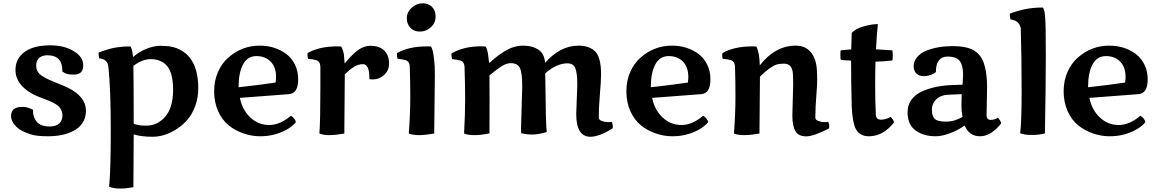

<svg xmlns="http://www.w3.org/2000/svg" viewBox="-20 -792 6864 1140"><path d="M87.9 -155.3Q99.1 -157.2 120.4 -157.2Q141.6 -157.2 176.8 -140.1Q176.3 -136.2 176.3 -125.5Q176.3 -114.7 181.4 -99.1Q186.5 -83.5 197.3 -70.3Q220.7 -41 274.4 -41Q328.1 -41 344.7 -77.1Q358.9 -110.4 339.8 -146Q325.7 -172.4 264.2 -196.3Q253.9 -200.2 235.8 -207Q73.7 -265.1 71.8 -375Q71.8 -424.8 99.6 -459Q152.3 -522.9 277.8 -522.9Q360.4 -522.9 417.2 -488.8Q474.1 -454.6 474.1 -404.8Q474.1 -349.1 419.9 -349.1Q381.3 -349.1 365.7 -357.7Q350.1 -366.2 350.1 -367.2Q350.1 -370.1 350.1 -372.6Q350.1 -463.9 261.2 -463.9Q230.5 -463.9 212.6 -448Q194.8 -432.1 194.8 -401.6Q194.8 -371.1 216.6 -351.1Q238.3 -331.1 300.5 -306.2Q362.8 -281.2 380.4 -272.5Q490.2 -219.2 490.2 -134.8Q490.2 -61.5 428.5 -22.2Q366.7 17.1 264.2 17.1Q196.3 17.1 161.6 5.4Q127 -6.3 109.1 -16.1Q91.3 -25.9 79.8 -36.6Q68.4 -47.4 60.5 -59.1Q39.6 -89.8 48.3 -121.6Q55.7 -148.4 87.9 -155.3Z M627.9 316.9Q637.7 219.7 637.7 -19.8Q637.7 -259.3 624 -391.1Q621.1 -441.4 568.8 -445.8Q568.4 -448.7 567.6 -452.9Q566.9 -457 566.4 -459.5Q565.4 -466.3 565.4 -471.2Q565.4 -476.1 565.9 -480Q630.9 -504.9 671.9 -510.5Q712.9 -516.1 731.7 -516.1Q750.5 -516.1 754.9 -516.1Q766.1 -499 770 -453.1Q803.7 -483.9 848.9 -502Q894 -520 933.3 -520Q972.7 -520 1001.5 -513.9Q1030.3 -507.8 1058.3 -491.5Q1086.4 -475.1 1106.9 -449.2Q1157.2 -385.7 1157.2 -268.1Q1157.2 -211.9 1139.6 -163.6Q1122.1 -115.2 1093.5 -82Q1064.9 -48.8 1028.3 -25.4Q957.5 20 887.2 20Q816.9 20 773.9 5.9Q773.9 98.1 772 319.8Q727.5 327.6 692.1 327.6Q656.7 327.6 627.9 316.9ZM772 -400.9Q773.9 -278.8 773.9 -57.1Q804.2 -45.9 843 -45.9Q881.8 -45.9 908.2 -58.3Q934.6 -70.8 957.5 -95.2Q1007.8 -149.4 1007.8 -258.8Q1007.8 -371.6 961.4 -411.1Q926.8 -440.9 875.7 -440.9Q824.7 -440.9 772 -400.9Z M1707.5 -105Q1731.9 -88.9 1737.3 -66.9Q1692.4 -14.6 1604.5 7.8Q1568.8 17.1 1522.2 17.1Q1475.6 17.1 1425.8 0.2Q1376 -16.6 1336.7 -48.8Q1297.4 -81.1 1274.4 -133.5Q1251.5 -186 1251.5 -250Q1251.5 -314 1274.9 -366Q1298.3 -418 1336.9 -451.2Q1417.5 -521 1521.5 -521Q1612.8 -521 1679.7 -471.7Q1711.9 -447.3 1731.2 -408.4Q1750.5 -369.6 1750.5 -320.8Q1750.5 -237.3 1695.3 -232.9L1404.3 -210.9Q1418.9 -138.7 1466.8 -94.2Q1514.6 -49.8 1578.6 -49.8Q1642.6 -49.8 1707.5 -105ZM1396.5 -273.9Q1518.1 -287.1 1616.2 -301.8Q1619.1 -319.3 1619.1 -335.4Q1619.1 -393.6 1586.9 -426.3Q1554.7 -459 1502.4 -459Q1450.2 -459 1423.3 -409.9Q1396.5 -360.8 1396.5 -273.9Z M2173.3 -327.6Q2173.3 -411.1 2135.3 -411.1Q2107.4 -411.1 2082 -395.3Q2056.6 -379.4 2027.3 -351.1Q2027.3 -302.2 2024.4 1Q1970.2 10.3 1935.8 10.3Q1901.4 10.3 1876.5 1Q1882.3 -80.1 1882.3 -276.9V-391.1Q1882.3 -428.2 1856.4 -435.1Q1838.9 -440.4 1809.1 -442.9Q1805.7 -457.5 1805.7 -465.1Q1805.7 -472.7 1806.2 -477.1Q1876.5 -516.6 1980 -516.6Q1997.1 -516.6 2005.4 -516.1Q2019.5 -491.7 2022.2 -465.3Q2024.9 -439 2026.4 -415Q2091.8 -494.6 2136.7 -511.7Q2158.2 -520 2182.1 -520Q2231 -520 2260.5 -492.9Q2290 -465.8 2290 -413.6Q2290 -373.5 2260.7 -346.7Q2231.9 -320.3 2190.9 -320.3Q2182.1 -320.3 2173.3 -321.8Z M2426.3 -748Q2455.1 -772.5 2488.8 -772.5Q2522.5 -772.5 2544.4 -751.7Q2566.4 -731 2566.4 -693.4Q2566.4 -655.8 2538.1 -630.1Q2509.8 -604.5 2473.4 -604.5Q2437 -604.5 2416.3 -627Q2395.5 -649.4 2395.5 -684.6Q2395.5 -719.7 2426.3 -748ZM2413.1 -391.1Q2413.1 -428.2 2387.2 -435.1Q2370.6 -440.4 2340.3 -442.9Q2336.9 -457.5 2336.9 -465.1Q2336.9 -472.7 2337.4 -477.1Q2407.7 -516.6 2513.7 -516.6Q2530.8 -516.6 2539.1 -516.1Q2552.7 -494.6 2558.1 -432.1Q2562 -403.8 2562 -346.7Q2562 -289.6 2558.1 1Q2503.9 10.3 2468 10.3Q2432.1 10.3 2407.2 1Q2416 -116.7 2416 -209.7Q2416 -302.7 2413.1 -391.1Z M3080.1 -252 3080.6 -281.7Q3080.6 -362.3 3066.2 -389.6Q3051.8 -417 3012.2 -417Q2988.3 -417 2960 -399.7Q2931.6 -382.3 2886.2 -344.2Q2886.7 -314.5 2886.7 -204.3Q2886.7 -94.2 2886.2 0Q2835 10.3 2797.4 10.3Q2759.8 10.3 2735.4 1Q2741.7 -109.9 2741.7 -200.4Q2741.7 -291 2738.3 -390.1Q2738.3 -427.2 2710.9 -433.1Q2694.3 -438.5 2664.1 -440.9Q2663.6 -443.8 2662.8 -448Q2662.1 -452.1 2661.6 -454.6Q2660.6 -461.4 2660.6 -466.3Q2660.6 -471.2 2661.1 -475.1Q2733.9 -517.1 2836.4 -517.1Q2845.7 -517.1 2863.3 -516.1Q2874.5 -498.5 2878.4 -464.6Q2882.3 -430.7 2884.3 -417Q2968.8 -494.1 3030.3 -512.7Q3058.6 -521 3085.4 -521Q3112.3 -521 3133.5 -515.9Q3154.8 -510.7 3173.3 -499.5Q3212.4 -475.6 3216.3 -418.9Q3306.2 -521 3415 -521Q3476.1 -521 3510.7 -489.7Q3548.8 -454.6 3548.8 -352.5Q3548.8 -310.5 3542 -233.2Q3535.2 -155.8 3535.2 -93.3Q3535.2 -80.6 3553.2 -73.7Q3571.3 -66.9 3588.6 -66.9Q3606 -66.9 3612.3 -68.8Q3618.7 -53.7 3618.7 -43.9Q3618.7 -34.2 3617.2 -29.8Q3537.6 20 3485.8 20Q3401.4 20 3401.4 -114.7L3407.7 -288.1Q3407.7 -362.3 3395 -389.2Q3382.3 -416 3349.1 -416Q3286.1 -416 3217.3 -356.9Q3220.2 -50.8 3226.1 -7.8Q3173.8 6.8 3141.4 6.8Q3108.9 6.8 3074.2 -1Q3073.7 -10.7 3073.7 -31.7Z M4155.3 -105Q4179.7 -88.9 4185.1 -66.9Q4140.1 -14.6 4052.2 7.8Q4016.6 17.1 3970 17.1Q3923.3 17.1 3873.5 0.2Q3823.7 -16.6 3784.4 -48.8Q3745.1 -81.1 3722.2 -133.5Q3699.2 -186 3699.2 -250Q3699.2 -314 3722.7 -366Q3746.1 -418 3784.7 -451.2Q3865.2 -521 3969.2 -521Q4060.5 -521 4127.4 -471.7Q4159.7 -447.3 4179 -408.4Q4198.2 -369.6 4198.2 -320.8Q4198.2 -237.3 4143.1 -232.9L3852.1 -210.9Q3866.7 -138.7 3914.6 -94.2Q3962.4 -49.8 4026.4 -49.8Q4090.3 -49.8 4155.3 -105ZM3844.2 -273.9Q3965.8 -287.1 4064 -301.8Q4066.9 -319.3 4066.9 -335.4Q4066.9 -393.6 4034.7 -426.3Q4002.4 -459 3950.2 -459Q3897.9 -459 3871.1 -409.9Q3844.2 -360.8 3844.2 -273.9Z M4684.6 -106 4689.5 -292Q4689.5 -355.5 4685.3 -372.1Q4681.2 -388.7 4674.8 -397Q4661.1 -414.1 4634.8 -414.1Q4608.4 -414.1 4589.8 -408.2Q4551.8 -395.5 4492.2 -336.9Q4492.2 -273.4 4489.3 1Q4435.1 10.3 4398.9 10.3Q4362.8 10.3 4337.9 1Q4346.7 -117.7 4346.7 -218Q4346.7 -318.4 4344.2 -391.1Q4344.2 -428.2 4317.9 -435.1Q4301.3 -440.4 4271 -442.9Q4268.1 -455.6 4268.1 -463.1Q4268.1 -470.7 4270 -477.1Q4340.3 -516.6 4444.8 -516.6Q4461.9 -516.6 4470.2 -516.1Q4489.3 -483.4 4491.2 -403.8Q4582.5 -521 4705.1 -521Q4761.7 -521 4793.7 -482.7Q4825.7 -444.3 4830.1 -378.9Q4832 -349.1 4832 -319.3Q4832 -289.6 4829.1 -254.9Q4820.8 -149.4 4820.8 -93.3Q4820.8 -80.6 4838.9 -73.7Q4856.9 -66.9 4874.3 -66.9Q4891.6 -66.9 4897.9 -68.8Q4903.8 -55.7 4903.8 -44.7Q4903.8 -33.7 4902.8 -29.8Q4811.5 17.6 4766.6 17.6Q4721.7 17.6 4703.1 -12.9Q4684.6 -43.5 4684.6 -106Z M5268.1 -98.1Q5285.6 -82 5288.1 -64.9Q5223.6 17.1 5139.2 17.1Q5084 17.1 5061 -26.9Q5041.5 -65.4 5037.1 -159.2Q5033.2 -305.7 5033.2 -432.1Q4983.4 -434.1 4972.2 -437Q4969.7 -440.9 4969.7 -465.8Q4969.7 -490.7 4972.2 -493.2L5034.2 -499Q5034.2 -509.3 5037.1 -597.2Q5061.5 -622.1 5108.6 -635.5Q5155.8 -648.9 5192.4 -648.9Q5185.5 -586.9 5181.2 -499Q5197.3 -498.5 5278.3 -493.2Q5280.8 -484.9 5280.8 -461.4Q5280.8 -438 5278.3 -433.1Q5233.4 -427.2 5178.2 -425.8Q5176.3 -367.7 5176.3 -279.1Q5176.3 -190.4 5180.2 -111.8Q5181.6 -81.5 5210.7 -81.5Q5239.7 -81.5 5268.1 -98.1Z M5840.8 -275.9 5837.9 -111.8Q5837.9 -109.4 5837.9 -106.9Q5837.9 -80.1 5863.3 -80.1Q5882.8 -80.1 5904.8 -92.8Q5911.6 -86.9 5917.7 -76.4Q5923.8 -65.9 5924.8 -60.1Q5864.3 17.1 5799.1 17.1Q5733.9 17.1 5708 -46.9Q5663.1 -15.6 5616.5 0.7Q5569.8 17.1 5536.4 17.1Q5502.9 17.1 5474.4 9.8Q5445.8 2.4 5421.4 -13.7Q5368.7 -47.9 5368.7 -126.5Q5368.7 -168.5 5391.8 -200Q5415 -231.4 5455.1 -249.5Q5531.7 -284.2 5638.2 -287.1L5694.8 -289.1Q5698.2 -328.6 5698.2 -351.6Q5698.2 -403.3 5678.5 -429.7Q5658.7 -456.1 5605 -456.1Q5572.8 -456.1 5554.9 -433.6Q5537.1 -411.1 5537.1 -367.2Q5537.1 -361.3 5520.5 -353Q5492.7 -339.8 5465.1 -339.8Q5437.5 -339.8 5421.1 -355.5Q5404.8 -371.1 5404.8 -399.4Q5404.8 -427.7 5425.3 -452.6Q5445.8 -477.5 5480 -491.2Q5547.9 -518.1 5634.8 -518.1Q5725.6 -518.1 5767.6 -489.3Q5805.7 -463.9 5821.8 -416.5Q5840.8 -361.3 5840.8 -275.9ZM5694.8 -98.1Q5688.5 -133.8 5688.5 -159.9Q5688.5 -186 5689.9 -232.9L5622.1 -230Q5569.8 -230 5541.5 -204.6Q5513.2 -179.2 5513.2 -141.1Q5513.2 -103 5529.8 -86.4Q5546.4 -69.8 5596.9 -69.8Q5647.5 -69.8 5694.8 -98.1Z M6041 -623Q6032.7 -670.4 5979 -676.8Q5975.6 -700.7 5975.6 -703.9Q5975.6 -707 5976.1 -710.9Q6068.4 -747.1 6163.1 -747.1Q6167.5 -747.1 6172.4 -747.1Q6182.6 -733.9 6186 -685.8Q6189.5 -637.7 6189.5 -462.2Q6189.5 -286.6 6184.1 0Q6151.9 9.3 6106.9 9.3Q6062 9.3 6037.1 -1Q6045.9 -66.4 6045.9 -250.5Q6045.9 -434.6 6041 -623Z M6751.5 -105Q6775.9 -88.9 6781.2 -66.9Q6736.3 -14.6 6648.4 7.8Q6612.8 17.1 6566.2 17.1Q6519.5 17.1 6469.7 0.2Q6419.9 -16.6 6380.6 -48.8Q6341.3 -81.1 6318.4 -133.5Q6295.4 -186 6295.4 -250Q6295.4 -314 6318.8 -366Q6342.3 -418 6380.9 -451.2Q6461.4 -521 6565.4 -521Q6656.7 -521 6723.6 -471.7Q6755.9 -447.3 6775.1 -408.4Q6794.4 -369.6 6794.4 -320.8Q6794.4 -237.3 6739.3 -232.9L6448.2 -210.9Q6462.9 -138.7 6510.7 -94.2Q6558.6 -49.8 6622.6 -49.8Q6686.5 -49.8 6751.5 -105ZM6440.4 -273.9Q6562 -287.1 6660.2 -301.8Q6663.1 -319.3 6663.1 -335.4Q6663.1 -393.6 6630.9 -426.3Q6598.6 -459 6546.4 -459Q6494.1 -459 6467.3 -409.9Q6440.4 -360.8 6440.4 -273.9Z"/></svg>

Font: Marko One
Style: Regular
Weight: 400
Designer: Zhenya Spizhovyi
Foundry: Cyreal
Version: Version 1.003